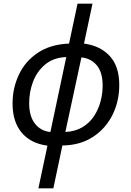

<svg xmlns="http://www.w3.org/2000/svg" viewBox="-20 -780 712 1040"><path d="M188 240 237 9Q146 -3 97 -62Q48 -121 48 -219Q48 -303 82.5 -376Q117 -449 185.5 -494.5Q254 -540 354 -544L400 -760H481L435 -544Q524 -532 575 -476Q626 -420 626 -320Q626 -230 588.5 -156Q551 -82 482 -37.5Q413 7 318 8L269 240ZM253 -65 339 -471Q269 -468 224.5 -430.5Q180 -393 159 -337.5Q138 -282 138 -221Q138 -150 169.5 -110Q201 -70 253 -65ZM334 -65Q388 -68 426.5 -91Q465 -114 489 -150.5Q513 -187 524.5 -230Q536 -273 536 -316Q536 -389 504 -426.5Q472 -464 421 -469Z"/></svg>

Font: BC Sans
Style: Italic
Weight: 400
Italic angle: -12°
Designer: Monotype Design Team
Designer: Province of B.C.
Foundry: Monotype Imaging Inc.
Version: Version 2.000;GOOG;noto-source:20170915:90ef993387c0